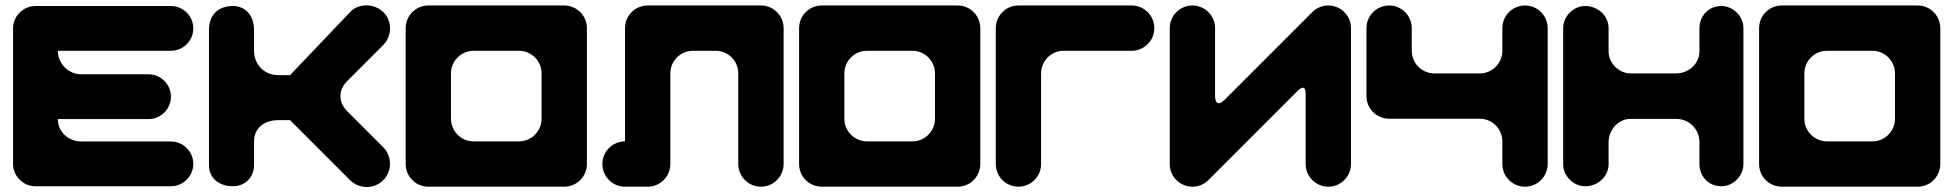

<svg xmlns="http://www.w3.org/2000/svg" viewBox="-20 -715 7477 735"><path d="M115.7 -692C68.6 -692 30 -653.4 30 -606.3V-87.7C30 -40.6 68.6 -2 115.7 -2H634.3C681.4 -2 720 -40.6 720 -87.7C720 -134.9 681.4 -173.4 634.3 -173.4H291.4C240 -173.4 201.4 -212 201.4 -259.1H548.6C595.7 -259.1 634.3 -297.7 634.3 -344.9C634.3 -392 595.7 -430.6 548.6 -430.6H291.4C240 -430.6 201.4 -473.4 201.4 -520.6H291.4H634.3C681.4 -520.6 720 -559.1 720 -606.3C720 -653.4 681.4 -692 634.3 -692Z M952.5 -600C952.5 -657.5 918 -692 872 -692C814.5 -692 780 -657.5 780 -600V-82.5C780 -36.5 814.5 -2 872 -2C918 -2 952.5 -36.5 952.5 -82.5V-174.5C952.5 -220.5 987 -255 1044.5 -255H1090.5L1320.5 -25C1336.9 -8.6 1358.6 0 1380.5 0.8C1404.6 1.7 1428.9 -6.9 1447 -25C1481.5 -59.5 1481.5 -117 1447 -151.5L1309 -289.5C1274.5 -324 1274.5 -370 1309 -404.5L1447 -542.5C1481.5 -577 1482.1 -635.1 1447 -669C1429.7 -685.7 1406.2 -694.4 1383 -694.5C1359.9 -694.7 1337 -686.3 1320.5 -669L1090.5 -427.5H1044.5C987 -427.5 952.5 -473.5 952.5 -519.5Z M1619.7 -0.3H2139.9C2187.8 -0.3 2226.7 -39.2 2226.7 -87V-607.3C2226.7 -655.2 2187.8 -694 2139.9 -694H1619.7C1571.8 -694 1533 -655.2 1533 -607.3V-87C1533 -39.2 1571.8 -0.3 1619.7 -0.3ZM2053.2 -260.5C2053.2 -212.6 2014.4 -173.8 1966.5 -173.8H1793.1C1745.2 -173.8 1706.4 -212.6 1706.4 -260.5V-433.9C1706.4 -481.8 1745.2 -520.6 1793.1 -520.6H1966.5C2014.4 -520.6 2053.2 -481.8 2053.2 -433.9Z M2979.7 -607.3C2979.7 -655.2 2940.8 -694 2892.9 -694H2459.4C2411.5 -694 2372.7 -655.2 2372.7 -607.3V-173.8C2324.8 -173.8 2286 -134.9 2286 -87C2286 -39.2 2324.8 -0.3 2372.7 -0.3H2459.4C2507.3 -0.3 2546.1 -39.2 2546.1 -87V-433.9C2546.1 -481.8 2584.9 -520.6 2632.8 -520.6H2719.5C2767.4 -520.6 2806.2 -481.8 2806.2 -433.9V-87C2806.2 -39.2 2845.1 -0.3 2892.9 -0.3C2940.8 -0.3 2979.7 -39.2 2979.7 -87Z M3125.7 -0.3H3645.9C3693.8 -0.3 3732.7 -39.2 3732.7 -87V-607.3C3732.7 -655.2 3693.8 -694 3645.9 -694H3125.7C3077.8 -694 3039 -655.2 3039 -607.3V-87C3039 -39.2 3077.8 -0.3 3125.7 -0.3ZM3559.2 -260.5C3559.2 -212.6 3520.4 -173.8 3472.5 -173.8H3299.1C3251.2 -173.8 3212.4 -212.6 3212.4 -260.5V-433.9C3212.4 -481.8 3251.2 -520.6 3299.1 -520.6H3472.5C3520.4 -520.6 3559.2 -481.8 3559.2 -433.9Z M3878.7 -694C3830.8 -694 3792 -655.2 3792 -607.3V-87C3792 -39.2 3830.8 -0.3 3878.7 -0.3C3926.6 -0.3 3965.4 -39.2 3965.4 -87V-433.9C3965.4 -481.8 4004.2 -520.6 4052.1 -520.6H4312.2C4360.1 -520.6 4398.9 -559.4 4398.9 -607.3C4398.9 -655.2 4360.1 -694 4312.2 -694Z M5003.6 -668.6 4667 -332C4641.1 -307.1 4630.9 -323.7 4631.4 -351V-607.3C4631.4 -655.2 4592.6 -694 4544.7 -694C4496.8 -694 4458 -655.2 4458 -607.3V-87C4458 -39.2 4496.8 -0.3 4544.7 -0.3C4568.6 -0.3 4590.3 -10 4606 -25.7L4947.7 -367.4C4969.3 -388.5 4978.2 -379.7 4978.2 -355.6V-87C4978.2 -39.2 5017.1 -0.3 5064.9 -0.3C5112.8 -0.3 5151.7 -39.2 5151.7 -87V-607.3C5151.7 -655.2 5112.8 -694 5064.9 -694C5041 -694 5019.3 -684.3 5003.6 -668.6Z M5904.7 -607.3C5904.7 -655.2 5865.8 -694 5817.9 -694C5770.1 -694 5731.2 -655.2 5731.2 -607.3V-520.6C5731.2 -472.7 5692.4 -433.9 5644.5 -433.9H5471.1C5423.2 -433.9 5384.4 -472.7 5384.4 -520.6V-607.3C5384.4 -655.2 5345.6 -694 5297.7 -694C5249.8 -694 5211 -655.2 5211 -607.3V-347.2C5211 -299.3 5249.8 -260.5 5297.7 -260.5H5644.5C5692.4 -260.5 5731.2 -221.6 5731.2 -173.8V-87C5731.2 -39.2 5770.1 -0.3 5817.9 -0.3C5865.8 -0.3 5904.7 -39.2 5904.7 -87Z M6137.9 -607.9C6137.9 -652.7 6098.6 -692 6048.1 -692C6003.3 -692 5964 -652.7 5964 -607.9V-86.1C5964 -41.3 6003.3 -2 6048.1 -2C6098.6 -2 6137.9 -41.3 6137.9 -86.1V-170.3C6137.9 -220.8 6177.2 -260 6222 -260H6396C6446.4 -260 6485.7 -220.8 6485.7 -170.3V-86.1C6485.7 -41.3 6519.4 -2 6569.9 -2C6614.7 -2 6654 -41.3 6654 -86.1V-607.9C6654 -652.7 6614.7 -692 6569.9 -692C6519.4 -692 6485.7 -652.7 6485.7 -607.9V-518.1C6485.7 -473.2 6446.4 -434 6396 -434H6222C6177.2 -434 6137.9 -473.2 6137.9 -518.1Z M6800.7 -0.3H7320.9C7368.8 -0.3 7407.7 -39.2 7407.7 -87V-607.3C7407.7 -655.2 7368.8 -694 7320.9 -694H6800.7C6752.8 -694 6714 -655.2 6714 -607.3V-87C6714 -39.2 6752.8 -0.3 6800.7 -0.3ZM7234.2 -260.5C7234.2 -212.6 7195.4 -173.8 7147.5 -173.8H6974.1C6926.2 -173.8 6887.4 -212.6 6887.4 -260.5V-433.9C6887.4 -481.8 6926.2 -520.6 6974.1 -520.6H7147.5C7195.4 -520.6 7234.2 -481.8 7234.2 -433.9Z"/></svg>

Font: OpenLukyanov
Style: Regular
Weight: 400
Designer: Michail Lukyanov
Foundry: book-let.ru
Version: Version 2.1